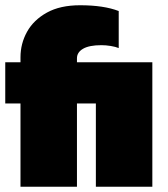

<svg xmlns="http://www.w3.org/2000/svg" viewBox="-20 -711 640 731"><path d="M58 0V-317H0V-474H58V-493Q58 -545 83 -590Q108 -635 158.5 -663Q209 -691 285 -691Q375 -691 432 -669V-528Q420 -533 401.5 -536Q383 -539 366 -539Q320 -539 296.5 -525.5Q273 -512 273 -489V-474H560V0H345V-317H273V0Z"/></svg>

Font: Kanit ExtraBold
Style: Regular
Weight: 800
Designer: Katatrad Team
Foundry: CadsonDemak
Version: Version 2.000; ttfautohint (v1.8.3)